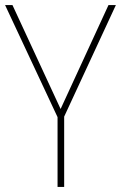

<svg xmlns="http://www.w3.org/2000/svg" viewBox="-20 -734 475 754"><path d="M218 -306 406 -714H435L232 -276V0H206V-274L0 -714H29Z"/></svg>

Font: Noto Sans Tamil SemiCondensed Thin
Style: Regular
Weight: 100
Width: 4
Designer: Jelle Bosma - Monotype Design Team
Foundry: Monotype Imaging Inc.
Version: Version 2.004; ttfautohint (v1.8.4.7-5d5b)